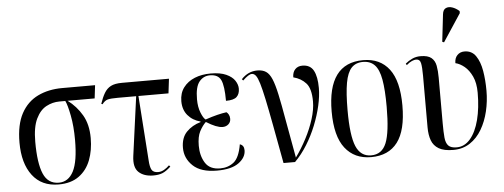

<svg xmlns="http://www.w3.org/2000/svg" viewBox="-52 -944 2875 1095"><g transform="rotate(-5 1385.5 -396.5)"><path d="M243 10Q146 10 93.5 -59Q41 -128 41 -247Q41 -350 75.5 -413.5Q110 -477 171 -506.5Q232 -536 311 -536H499L490 -461H335Q385 -424 416.5 -370Q448 -316 448 -238Q448 -168 426.5 -112Q405 -56 359.5 -23Q314 10 243 10ZM245 0Q300 0 329 -56Q358 -112 358 -235Q358 -313 346 -375Q334 -437 322 -461H288Q249 -461 213 -442Q177 -423 154 -375.5Q131 -328 131 -244Q131 -121 157 -60.5Q183 0 245 0Z M786 6Q732 6 702 -22Q672 -50 681 -115L727 -453H622Q581 -453 564 -448.5Q547 -444 532 -424L525 -427Q537 -463 551.5 -487.5Q566 -512 589 -524Q612 -536 653 -536H922L912 -453H740L766 -82Q768 -45 777.5 -28Q787 -11 815 -11Q832 -11 848.5 -20.5Q865 -30 879 -44L886 -36Q859 -11 837.5 -2.5Q816 6 786 6Z M1150 10Q1058 10 1012.5 -33Q967 -76 967 -136Q967 -194 999 -227Q1031 -260 1080 -274V-277Q1035 -289 1008 -321Q981 -353 981 -402Q981 -448 1005 -480Q1029 -512 1069.5 -528.5Q1110 -545 1161 -545Q1216 -545 1250 -529.5Q1284 -514 1299 -491Q1314 -468 1314 -445Q1314 -415 1297 -398.5Q1280 -382 1235 -382Q1235 -468 1219 -501.5Q1203 -535 1156 -535Q1119 -535 1095 -505.5Q1071 -476 1071 -405Q1071 -361 1084 -328Q1097 -295 1110 -286Q1148 -299 1178.5 -306.5Q1209 -314 1232 -317Q1239 -312 1244.5 -302Q1250 -292 1250 -278Q1250 -259 1236.5 -247Q1223 -235 1203 -235Q1169 -235 1110 -272Q1090 -253 1074 -222.5Q1058 -192 1058 -140Q1058 -83 1083.5 -42Q1109 -1 1169 -1Q1214 -1 1246.5 -26.5Q1279 -52 1292 -128Q1316 -121 1316 -92Q1316 -51 1274.5 -20.5Q1233 10 1150 10Z M1531 0Q1507 -130 1490 -221Q1473 -312 1460.5 -371Q1448 -430 1438 -463Q1428 -496 1418 -509Q1408 -522 1395 -522Q1377 -522 1343 -489L1336 -497Q1375 -539 1428 -539Q1458 -539 1477.5 -526Q1497 -513 1510.5 -481Q1524 -449 1536.5 -391Q1549 -333 1564.5 -243Q1580 -153 1604 -25Q1638 -72 1666.5 -126.5Q1695 -181 1712 -235.5Q1729 -290 1729 -335Q1729 -409 1701 -440Q1673 -471 1629 -482Q1629 -511 1644.5 -527.5Q1660 -544 1686 -544Q1731 -544 1750 -509Q1769 -474 1769 -409Q1769 -363 1756.5 -308Q1744 -253 1721.5 -197Q1699 -141 1667.5 -90Q1636 -39 1597 0Z M2032 10Q1937 10 1883.5 -58.5Q1830 -127 1830 -268Q1830 -545 2034 -545Q2131 -545 2183 -476.5Q2235 -408 2235 -268Q2235 -126 2183.5 -58Q2132 10 2032 10ZM2033 0Q2095 0 2120 -61.5Q2145 -123 2145 -268Q2145 -366 2134.5 -424.5Q2124 -483 2099 -509Q2074 -535 2032 -535Q1991 -535 1966.5 -509Q1942 -483 1931.5 -424.5Q1921 -366 1921 -268Q1921 -122 1947 -61Q1973 0 2033 0Z M2503 10Q2449 10 2419.5 -7.5Q2390 -25 2378.5 -56.5Q2367 -88 2367 -131V-427Q2367 -476 2362 -499Q2357 -522 2335 -522Q2326 -522 2311.5 -516Q2297 -510 2280 -495L2275 -504Q2293 -519 2314.5 -529Q2336 -539 2362 -539Q2404 -539 2424 -522.5Q2444 -506 2449.5 -476.5Q2455 -447 2455 -408V-147Q2455 -96 2458 -64.5Q2461 -33 2475.5 -18Q2490 -3 2523 -3Q2568 -3 2601 -41.5Q2634 -80 2651.5 -148Q2669 -216 2669 -303Q2669 -359 2651.5 -396.5Q2634 -434 2608.5 -455Q2583 -476 2557 -482Q2557 -511 2573 -527.5Q2589 -544 2614 -544Q2656 -544 2679 -510.5Q2702 -477 2711 -424Q2720 -371 2720 -310Q2720 -250 2706.5 -193Q2693 -136 2666 -90Q2639 -44 2598 -17Q2557 10 2503 10ZM2503 -606 2493 -610 2511 -766Q2514 -792 2530 -799.5Q2546 -807 2567 -800Q2588 -793 2607 -776V-764Z"/></g></svg>

Font: Noto Serif Display Condensed
Style: Regular
Weight: 400
Width: 3
Designer: Monotype Design Team
Foundry: Monotype Imaging Inc.
Version: Version 2.009